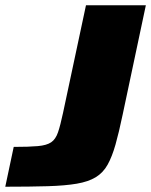

<svg xmlns="http://www.w3.org/2000/svg" viewBox="-50 -708 573 728"><path d="M-30 0 2 -151Q60 -151 93.5 -154Q127 -157 144 -168.5Q161 -180 170 -206.5Q179 -233 189 -280L276 -688H503L415 -273Q401 -206 388 -160Q375 -114 358 -83.5Q341 -53 313 -36Q285 -19 241 -11.5Q197 -4 131 -2Q65 0 -30 0Z"/></svg>

Font: Saira Expanded ExtraBold
Style: Italic
Weight: 800
Width: 7
Italic angle: -12°
Designer: Hector Gatti with collaboration of the Omnibus-Type team
Foundry: Omnibus-Type
Version: Version 1.101